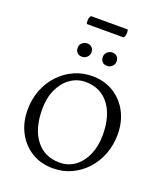

<svg xmlns="http://www.w3.org/2000/svg" viewBox="-181 -1146 1094 1278"><g transform="rotate(20 365.5 -507.5)"><path d="M346 12Q260 12 194.5 -28.5Q129 -69 92.5 -139Q56 -209 56 -297Q56 -374 81.5 -439Q107 -504 152.5 -552.5Q198 -601 258 -628Q318 -655 386 -655Q472 -655 537.5 -614.5Q603 -574 639.5 -504.5Q676 -435 676 -347Q676 -273 651.5 -208Q627 -143 582 -93.5Q537 -44 477 -16Q417 12 346 12ZM375 -39Q437 -39 484 -74Q531 -109 557.5 -170Q584 -231 584 -309Q584 -446 523.5 -524.5Q463 -603 356 -603Q299 -603 251 -570Q203 -537 174.5 -476.5Q146 -416 146 -334Q146 -197 207 -118Q268 -39 375 -39ZM454 -752Q429 -752 417.5 -765.5Q406 -779 406 -800Q406 -814 413 -824.5Q420 -835 431.5 -841.5Q443 -848 454 -848Q479 -848 491 -835Q503 -822 503 -800Q503 -787 496 -776Q489 -765 477.5 -758.5Q466 -752 454 -752ZM276 -752Q252 -752 240 -765.5Q228 -779 228 -800Q228 -814 235 -824.5Q242 -835 253.5 -841.5Q265 -848 276 -848Q300 -848 312.5 -835Q325 -822 325 -800Q325 -787 318 -776Q311 -765 300 -758.5Q289 -752 276 -752ZM491 -968H231Q230 -971 229 -976.5Q228 -982 228 -989Q228 -1017 240 -1027H500Q501 -1024 502 -1018Q503 -1012 503 -1005Q503 -980 491 -968Z"/></g></svg>

Font: Pitagon Serif
Style: Regular
Weight: 400
Designer: Travis Tran
Foundry: Pitagon
Version: Version 1.000;gftools[0.9.26]